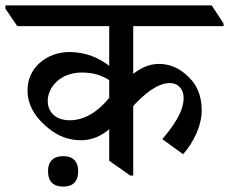

<svg xmlns="http://www.w3.org/2000/svg" viewBox="-65 -644 849 712"><path d="M237 -124C278 -124 314 -142 340 -165V-48L418 7H429V-251C469 -294 518 -336 565 -336C595 -336 616 -314 616 -281C616 -226 572 -170 537 -128L614 -72C652 -115 683 -177 683 -235C683 -288 666 -328 635 -358C606 -387 570 -407 525 -407C488 -407 457 -392 429 -370V-547H764V-557L720 -624H-45V-612L-1 -547H340V-400C306 -426 258 -451 191 -451C112 -451 37 -396 37 -309C37 -258 62 -215 100 -181C136 -148 176 -124 237 -124ZM112 -270C112 -320 158 -375 238 -375C277 -375 308 -367 340 -347V-281C299 -230 248 -198 194 -198C139 -198 112 -230 112 -270ZM170 48C206 48 225 28 225 -9C225 -45 206 -65 170 -65C133 -65 113 -46 113 -9C113 29 133 48 170 48Z"/></svg>

Font: Noto Serif Devanagari Medium
Style: Regular
Weight: 500
Designer: Universal Thirst, Indian Type Foundry and the Monotype Design Team
Foundry: Monotype Imaging Inc.
Version: Version 2.004